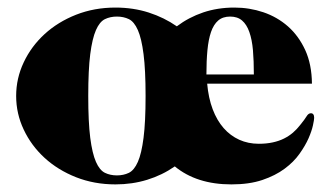

<svg xmlns="http://www.w3.org/2000/svg" viewBox="-20 -482 873 510"><path d="M654.3 -284.2Q654.3 -320.3 651.9 -348.6Q649.4 -377 642.3 -397Q635.3 -417 623 -427.5Q610.8 -438 591.3 -438Q571.8 -438 559.6 -427.5Q547.4 -417 540.5 -397Q533.7 -377 531 -348.6Q528.3 -320.3 528.3 -284.2ZM530.3 -259.8Q533.7 -221.7 544.9 -191.9Q556.2 -162.1 574 -141.8Q591.8 -121.6 615.5 -110.8Q639.2 -100.1 667.5 -100.1Q688 -100.1 704.6 -103.8Q721.2 -107.4 734.4 -114Q747.6 -120.6 758.1 -129.6Q768.6 -138.7 777.3 -149.9Q789.6 -165 794.4 -173.1Q799.3 -181.2 805.7 -181.2Q814.5 -181.2 814.5 -168.9Q814.5 -164.1 811.3 -149.2Q808.1 -134.3 799.6 -114.7Q791 -95.2 775.6 -73.5Q760.3 -51.8 735.8 -33.7Q711.4 -15.6 676.8 -3.9Q642.1 7.8 594.7 7.8Q502.4 7.8 444.3 -40Q410.6 -16.6 370.8 -4.4Q331.1 7.8 286.6 7.8Q230.5 7.8 182.1 -11.2Q133.8 -30.3 98.4 -62.7Q63 -95.2 43 -137.7Q22.9 -180.2 22.9 -227.1Q22.9 -273.9 43 -316.4Q63 -358.9 98.4 -391.4Q133.8 -423.8 182.1 -442.9Q230.5 -461.9 286.6 -461.9Q334 -461.9 375 -448.7Q416 -435.5 449.7 -412.1Q481.4 -436 519.8 -449Q558.1 -461.9 602.5 -461.9Q642.6 -461.9 679.4 -449.5Q716.3 -437 744.9 -411.9Q773.4 -386.7 790.8 -348.9Q808.1 -311 808.6 -259.8ZM214.4 -227.1Q214.4 -157.7 219.7 -116Q225.1 -74.2 234.9 -52Q244.6 -29.8 258.8 -22.9Q272.9 -16.1 290.5 -16.1Q308.1 -16.1 322.3 -22.9Q336.4 -29.8 346.2 -52Q356 -74.2 361.3 -116Q366.7 -157.7 366.7 -227.1Q366.7 -296.4 361.3 -338.1Q356 -379.9 346.2 -402.1Q336.4 -424.3 322.3 -431.2Q308.1 -438 290.5 -438Q272.9 -438 258.8 -431.2Q244.6 -424.3 234.9 -402.1Q225.1 -379.9 219.7 -338.1Q214.4 -296.4 214.4 -227.1Z"/></svg>

Font: XB Zar
Style: Bold
Weight: 700
Designer: Behnam
Foundry: Irmug
Version: Version 8.005 2009